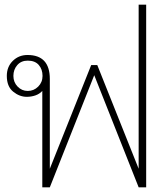

<svg xmlns="http://www.w3.org/2000/svg" viewBox="-20 -797 708 817"><path d="M160 -410Q148 -397 130.5 -391Q113 -385 94 -385Q63 -385 36 -407Q9 -429 9 -474Q9 -513 34.5 -538Q60 -563 97 -563Q192 -563 192 -461V-79L368 -520H394L570 -79V-777H602V0H570L381 -477L192 0H160ZM161 -474Q161 -502 145 -520.5Q129 -539 98 -539Q70 -539 53.5 -520Q37 -501 37 -474Q37 -447 55 -428.5Q73 -410 98 -410Q124 -410 142.5 -428.5Q161 -447 161 -474Z"/></svg>

Font: Taviraj Thin
Style: Regular
Weight: 250
Designer: Katatrad Team
Foundry: CadsonDemak
Version: Version 1.001